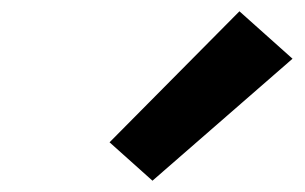

<svg xmlns="http://www.w3.org/2000/svg" viewBox="-20 -844 540 340"><path d="M250 -524 174 -592 404 -824 498 -740Z"/></svg>

Font: Iosevka Extrabold Oblique
Style: Regular
Weight: 800
Italic angle: -9°
Monospace: yes
Designer: Belleve Invis
Foundry: Belleve Invis
Version: Version 32.5.0; ttfautohint (v1.8.4)